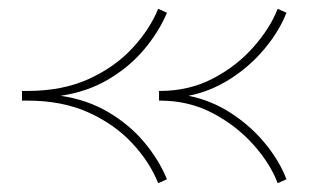

<svg xmlns="http://www.w3.org/2000/svg" viewBox="-20 -402 742 437"><path d="M632 6 612 15Q595 -30 556.5 -73Q518 -116 464 -144.5Q410 -173 344 -173H342V-195H344Q410 -195 464 -223Q518 -251 556.5 -294.5Q595 -338 612 -382L632 -373Q616 -332 583 -292Q550 -252 505 -223Q460 -194 409 -184Q460 -174 505 -145Q550 -116 583 -76Q616 -36 632 6ZM360 6 340 15Q321 -33 281 -76Q241 -119 181.5 -146Q122 -173 42 -173H30V-195H42Q122 -195 181.5 -222Q241 -249 281 -292Q321 -335 340 -382L360 -373Q342 -330 308.5 -290Q275 -250 227 -221.5Q179 -193 118 -184Q179 -175 227 -146.5Q275 -118 308.5 -78Q342 -38 360 6Z"/></svg>

Font: BhuTuka Expanded One
Style: Regular
Weight: 400
Designer: Erin McLaughlin
Version: Version 1.000; ttfautohint (v1.8.3)